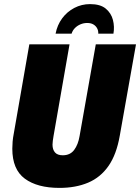

<svg xmlns="http://www.w3.org/2000/svg" viewBox="-20 -904 683 936"><path d="M270 12Q162 12 101 -33Q40 -78 40 -179Q40 -195 41.5 -213.5Q43 -232 47 -252L123 -688H319L241 -241Q239 -229 237.5 -218Q236 -207 236 -199Q236 -175 248 -161Q260 -147 286 -147Q322 -147 341.5 -173Q361 -199 368 -241L447 -688H643L564 -243Q548 -151 509 -95Q470 -39 409.5 -13.5Q349 12 270 12ZM251 -740Q259 -782 283 -814.5Q307 -847 342.5 -865.5Q378 -884 419 -884Q469 -884 495.5 -862Q522 -840 530.5 -807Q539 -774 533 -740H459Q460 -754 453.5 -766Q447 -778 435 -785Q423 -792 405 -792Q388 -792 372.5 -785.5Q357 -779 345.5 -767.5Q334 -756 329 -740Z"/></svg>

Font: Archivo Condensed Black
Style: Italic
Weight: 900
Width: 3
Italic angle: -10°
Designer: Hector Gatti
Foundry: Omnibus-Type
Version: Version 2.001